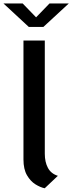

<svg xmlns="http://www.w3.org/2000/svg" viewBox="-62 -1048 408 1080"><path d="M189.5 11Q165 6 137.2 -11.2Q109.5 -28.5 89.8 -62.2Q70 -96 70 -151V-820H190V-183Q190 -136.5 207.5 -103.8Q225 -71 263.5 -59ZM-42.5 -1028.5H65.5L141 -950.5L216.5 -1028.5H325L182 -896.5H100Z"/></svg>

Font: Junction SemiBold
Style: Regular
Weight: 600
Designer: Caroline Hadilaksono
Foundry: Caroline Hadilaksono, Tyler Finck, The League of Moveable Type
Version: Version 2.000; ttfautohint (v1.8.3)